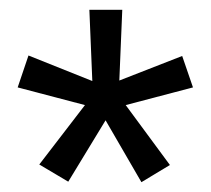

<svg xmlns="http://www.w3.org/2000/svg" viewBox="-20 -708 429 391"><path d="M223 -544 351 -594 373 -530 236 -494 326 -372 268 -337 195 -463 119 -338 60 -373 153 -494 16 -530 38 -595 168 -543 162 -688H229Z"/></svg>

Font: TharLon
Style: Regular
Weight: 400
Designer: Sai Zin Di Di Zone
Foundry: Sai Zin Di Di Zone, Sun Tun
Version: Version 1.003 September 27 2012